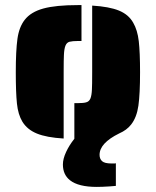

<svg xmlns="http://www.w3.org/2000/svg" viewBox="-20 -538 612 754"><path d="M230 6Q163 2 125 -13.5Q87 -29 68 -60Q51 -88 46.5 -131.5Q42 -175 42 -254Q42 -339 48.5 -385.5Q55 -432 77 -460Q101 -491 150 -504.5Q199 -518 286 -518H300V-377H286Q265 -377 253 -374Q242 -371 237 -358.5Q232 -346 231 -322Q230 -305 230 -254ZM530 -254Q530 -169 523.5 -123Q517 -77 495 -49Q478 -27 448 -14Q371 24 371 70Q371 86 381 95Q391 104 418 104H429Q433 104 435 103V192L411 194Q381 196 360 196Q288 196 255 170Q227 148 227 108Q227 86 239.5 59Q252 32 272 7V-133H286Q308 -133 318 -136Q330 -139 335 -151Q340 -163 341 -187Q342 -203 342 -254V-516Q409 -512 447 -496.5Q485 -481 503 -449Q520 -420 525 -376Q530 -332 530 -254Z"/></svg>

Font: Saira Stencil One
Style: Regular
Weight: 400
Designer: Hector Gatti with collaboration of the Omnibus-Type team
Foundry: Omnibus-Type
Version: Version 1.004